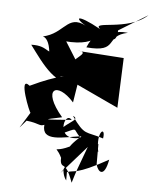

<svg xmlns="http://www.w3.org/2000/svg" viewBox="-62 -826 843 1062"><g transform="rotate(5 359.5 -295.0)"><path d="M261 -395C316 -399 259 -406 98 -329C27 -386 114 -171 116 -181C59 -85 41 -70 98 -135C170 -127 171 -109 198 -121C188 -24 307 -62 408 -76C310 8 327 44 429 -61C247 63 261 -40 306 53C301 126 361 71 310 137L448 -20C392 132 401 104 376 185C322 36 311 133 345 175V129C386 113 391 141 572 40C553 144 516 115 505 72V-42C426 36 487 -25 508 3C484 -113 540 -146 528 -74C427 -107 427 -77 351 -184C407 -163 283 -136 282 -74C399 -125 349 -117 404 -67C259 -29 302 -213 346 -161C184 -149 182 -148 292 -171C165 -320 248 -368 345 -258L361 -358L592 -250L603 -527L368 -543L343 -547C459 -538 207 -472 385 -420L257 -625C222 -581 248 -563 265 -592C489 -570 449 -703 392 -568C577 -552 484 -642 614 -668C457 -686 555 -557 559 -677L719 -775C612 -676 404 -721 459 -675C319 -753 302 -727 398 -675C281 -751 272 -647 168 -613C110 -593 188 -646 192 -495L307 -510C158 -502 195 -559 87 -556C161 -457 248 -325 356 -376Z"/></g></svg>

Font: Asimov Silicon
Style: Regular
Weight: 400
Designer: Google
Version: Version 2.000980; 2014